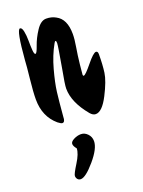

<svg xmlns="http://www.w3.org/2000/svg" viewBox="-137 -511 625 840"><g transform="rotate(-20 175.5 -91.0)"><path d="M351 -222Q351 -173 346 -137Q341 -101 310 -40.5Q279 20 249 20Q236 20 224 6Q165 -65 165 -129Q165 -148 178 -216Q196 -318 196 -329.5Q196 -341 192.5 -341Q189 -341 185 -333Q159 -287 143 -228.5Q127 -170 122 -130Q117 -90 111 -18Q111 7 98 7Q92 7 78 -4Q24 -50 24 -130Q24 -164 30.5 -224Q37 -284 38 -307Q49 -446 65 -446Q74 -446 78 -426.5Q82 -407 82 -382.5Q82 -358 83.5 -338Q85 -318 91 -318Q97 -318 108 -350Q119 -382 140.5 -414.5Q162 -447 187 -447Q212 -447 231 -436Q274 -414 274 -344Q274 -320 268 -285Q262 -250 257.5 -208.5Q253 -167 253 -161.5Q253 -156 257 -156Q265 -156 297.5 -196Q330 -236 342 -236Q351 -236 351 -222ZM119 132Q107 118 107 107.5Q107 97 123.5 88.5Q140 80 157 80Q174 80 187.5 94Q201 108 201 128Q201 162 157 213.5Q113 265 90 265Q81 265 75.5 258.5Q70 252 70 243Q70 234 94.5 195Q119 156 119 132Z"/></g></svg>

Font: Devonshire
Style: Regular
Weight: 400
Designer: Astigmatic (AOETI)
Foundry: Astigmatic (AOETI)
Version: Version 1.001